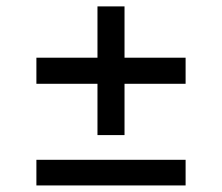

<svg xmlns="http://www.w3.org/2000/svg" viewBox="-20 -565 676 585"><path d="M545.5 -389.2V-309.7H359.4V-153.4H277V-309.7H90.9V-389.2H277V-545.5H359.4V-389.2ZM545.5 -78.1V0H90.9V-78.1Z"/></svg>

Font: Interface
Style: Regular
Weight: 400
Designer: Rasmus Andersson
Foundry: rsms
Version: Version 1.8